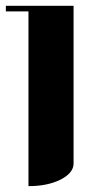

<svg xmlns="http://www.w3.org/2000/svg" viewBox="-20 -635 347 655"><path d="M0 -596.2V-615.2H231V-77.1Q231 -44.9 186 -22Q141.6 0 77.1 0V-596.2Z"/></svg>

Font: Hjet
Style: Regular
Weight: 400
Designer: T. Christopher White
Version: Version 1.2